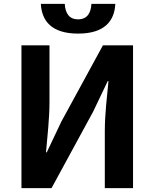

<svg xmlns="http://www.w3.org/2000/svg" viewBox="-20 -976 801 996"><path d="M91.3 0H247.3L463.3 -397.1L538.7 -555H542.7C535 -475.3 523.7 -382.1 523.7 -296.7V0H670.1V-740.8H513.9L297.9 -344.5L222.7 -185.8H218.7C225.3 -262.8 236.7 -361 236.7 -445.4V-740.8H91.3ZM385.1 -801.7C524.3 -801.7 574 -869.1 578.2 -955.8H454.3C451.5 -908.1 432.1 -875.7 385.1 -875.7C338.1 -875.7 318.9 -908.1 315.9 -955.8H191.9C196.4 -869.1 245.9 -801.7 385.1 -801.7Z"/></svg>

Font: Source Han Sans JP VF
Style: Regular
Weight: 250
Designer: Ryoko NISHIZUKA 西塚涼子 (kana, bopomofo & ideographs); Paul D. Hunt (Latin, Greek & Cyrillic); Sandoll Communications 산돌커뮤니
Foundry: Adobe
Version: Version 2.004;hotconv 1.0.118;makeotfexe 2.5.65603